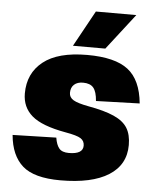

<svg xmlns="http://www.w3.org/2000/svg" viewBox="-54 -793 699 851"><g transform="rotate(5 296.0 -367.5)"><path d="M246 12Q129 12 77.5 -33.5Q26 -79 18 -170L212 -175Q217 -143 230 -127.5Q243 -112 273 -112Q336 -112 336 -150Q336 -171 319 -182Q302 -193 250 -202Q144 -221 100 -259Q56 -297 56 -358Q56 -448 121.5 -500Q187 -552 317 -552Q441 -552 499 -507Q557 -462 567 -358L373 -352Q370 -393 355.5 -410.5Q341 -428 309 -428Q284 -428 269.5 -415Q255 -402 255 -378Q255 -358 274 -346.5Q293 -335 341 -326Q414 -313 456.5 -294Q499 -275 517 -245.5Q535 -216 535 -170Q535 -82 460.5 -35Q386 12 246 12ZM250 -587 338 -747H518L394 -587Z"/></g></svg>

Font: Geist Black
Style: Italic
Weight: 900
Italic angle: -12°
Designer: Basement.studio, Andrés Briganti, Mateo Zaragoza
Foundry: Basement.studio, Vercel, Andrés Briganti, Guido Ferreyra, Mateo Zaragoza
Version: Version 1.500; ttfautohint (v1.8.4.7-5d5b)